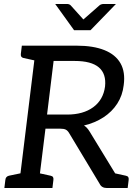

<svg xmlns="http://www.w3.org/2000/svg" viewBox="-20 -947 707 967"><path d="M74 0 162 -717H366Q450 -717 506 -694.5Q562 -672 587 -628Q612 -584 603 -518Q597 -466 570.5 -425Q544 -384 501 -356Q458 -328 403 -315Q411 -310 418 -302.5Q425 -295 431 -285L605 0H519Q492 0 482 -21L328 -277Q321 -289 311.5 -294Q302 -299 282 -299H209L172 0ZM217 -370H318Q399 -370 449.5 -407Q500 -444 509 -511Q516 -575 478 -607.5Q440 -640 356 -640H250ZM521 0 484 -91 541 -78ZM2 0 7 -41Q8 -50 12.5 -55Q17 -60 25 -62L102 -78L104 0ZM192 -717 171 -639 98 -655Q90 -657 87 -662Q84 -667 85 -676L90 -717ZM142 0 162 -78 235 -62Q244 -60 247 -55Q250 -50 249 -41L244 0ZM521 0 541 -78 614 -62Q623 -60 626 -55Q629 -50 628 -41L623 0ZM564 -927 436 -795H353L258 -927H317Q329 -927 336 -920L400 -849L481 -920Q484 -923 490 -925Q496 -927 502 -927Z"/></svg>

Font: Aleo
Style: Italic
Weight: 400
Italic angle: -7°
Designer: Alessio Laiso
Foundry: Alessio Laiso
Version: Version 2.001;gftools[0.9.29]